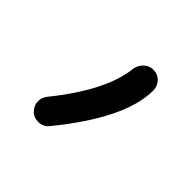

<svg xmlns="http://www.w3.org/2000/svg" viewBox="-79 -704 389 389"><g transform="rotate(45 115.0 -510.0)"><path d="M160 -630Q173 -630 181.5 -621Q190 -612 190 -600Q190 -520 93 -401Q84 -390 70 -390Q57 -390 48.5 -399Q40 -408 40 -420Q40 -430 47 -439Q123 -533 130 -603Q132 -614 140.5 -622Q149 -630 160 -630Z"/></g></svg>

Font: Pecita
Style: Book
Weight: 400
Width: 7
Version: Version 4.3